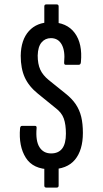

<svg xmlns="http://www.w3.org/2000/svg" viewBox="-20 -762 465 871"><path d="M209 6Q130 6 97 -46.5Q64 -99 71 -180Q72 -191 80 -191H139Q147 -191 146 -181Q141 -123 159 -94.5Q177 -66 212 -66Q245 -66 262 -88Q279 -110 279 -156Q279 -197 269.5 -224Q260 -251 232 -272L152 -337Q111 -370 92.5 -410.5Q74 -451 74 -509Q75 -581 111 -621Q147 -661 210 -661Q283 -661 319 -612.5Q355 -564 347 -480Q346 -468 337 -468H278Q270 -468 271 -480Q276 -531 260 -560Q244 -589 211 -589Q185 -589 168.5 -569.5Q152 -550 151 -510Q151 -472 162.5 -446.5Q174 -421 201 -399L278 -337Q307 -314 324 -288.5Q341 -263 348.5 -232Q356 -201 356 -159Q356 -81 320 -37.5Q284 6 209 6ZM190 89Q181 89 181 80V-3L246 -7V80Q246 89 237 89ZM181 -650V-733Q181 -742 190 -742H237Q246 -742 246 -733V-647Z"/></svg>

Font: Sofia Sans Extra Condensed Medium
Style: Regular
Weight: 500
Version: Version 4.100